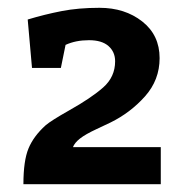

<svg xmlns="http://www.w3.org/2000/svg" viewBox="-20 -782 472 492"><path d="M392 -405V-310H40Q40 -370 53 -401.5Q66 -433 97 -461Q111 -473 157 -499Q214 -531 244.5 -558Q275 -585 275 -625Q275 -649 258 -664Q241 -679 208 -679Q174 -679 148 -667L136 -608H62L51 -732Q94 -745 137.5 -753.5Q181 -762 235 -762Q300 -762 344.5 -727Q389 -692 389 -633Q389 -577 351.5 -535Q314 -493 263 -468Q255 -464 227 -451Q199 -438 185 -427Q171 -416 167 -405Z"/></svg>

Font: Enriqueta
Style: Bold
Weight: 700
Designer: Viviana Monsalve, Gustavo Ibarra
Foundry: 72Puntos
Version: Version 2.000